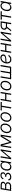

<svg xmlns="http://www.w3.org/2000/svg" viewBox="4556 -5142 598 9751"><g transform="rotate(-90 4855.5 -267.0)"><path d="M32.7 0 121.1 -535.6H334.5Q422.4 -535.6 466.6 -499Q510.7 -462.4 500 -398.4Q492.2 -351.6 460 -322.5Q427.7 -293.5 379.9 -282.7Q411.1 -277.3 435.1 -260Q459 -242.7 470.7 -214.6Q482.4 -186.5 475.6 -147.5Q468.8 -104 441.7 -70.8Q414.6 -37.6 372.6 -18.8Q330.6 0 277.3 0ZM105 -60.1H287.1Q335.4 -60.1 368.9 -84.5Q402.3 -108.9 409.7 -151.9Q417 -195.8 394.5 -222.4Q372.1 -249 325.7 -249H136.2ZM145 -305.2H300.8Q355 -305.2 391.1 -328.9Q427.2 -352.5 434.1 -394.5Q440.4 -434.1 411.6 -454.8Q382.8 -475.6 324.7 -475.6H173.3Z M739.7 6.8Q685.5 6.8 644.8 -11.5Q604 -29.8 584 -62.7Q564 -95.7 570.3 -138.7H635.7Q630.4 -99.1 662.6 -74.2Q694.8 -49.3 748.5 -49.3Q786.6 -49.3 817.4 -62.3Q848.1 -75.2 868.2 -97.7Q888.2 -120.1 892.6 -148.9Q900.4 -194.3 866 -221.9Q831.5 -249.5 767.6 -249.5H739.7L747.6 -300.8H775.4Q831.1 -300.8 871.1 -327.1Q911.1 -353.5 918 -396.5Q924.3 -437.5 898.2 -463.1Q872.1 -488.8 822.3 -488.8Q772.9 -488.8 734.6 -463.9Q696.3 -439 688.5 -397H625.5Q633.3 -440.4 662.8 -473.4Q692.4 -506.3 736.6 -524.9Q780.8 -543.5 831.5 -543.5Q883.3 -543.5 919.4 -524.4Q955.6 -505.4 972.2 -472.4Q988.8 -439.5 981.9 -398.4Q974.1 -352.1 939.2 -320.3Q904.3 -288.6 855.5 -278.3L855 -275.9Q913.1 -265.6 940.4 -230.7Q967.8 -195.8 959.5 -144.5Q952.1 -101.1 921.4 -66.7Q890.6 -32.2 843.5 -12.7Q796.4 6.8 739.7 6.8Z M1248 10.7Q1181.6 10.7 1136.7 -24.2Q1091.8 -59.1 1074 -121.6Q1056.2 -184.1 1069.3 -267.1Q1083.5 -350.1 1122.1 -412.4Q1160.6 -474.6 1217.3 -509Q1273.9 -543.5 1340.3 -543.5Q1386.2 -543.5 1417.2 -527.6Q1448.2 -511.7 1466.1 -486.6Q1483.9 -461.4 1491.7 -433.6H1495.6L1512.7 -535.6H1577.1L1488.8 0H1425.3L1441.4 -100.6H1436Q1418.5 -72.3 1391.8 -46.6Q1365.2 -21 1329.3 -5.1Q1293.5 10.7 1248 10.7ZM1266.6 -48.3Q1318.8 -48.3 1360.8 -76.2Q1402.8 -104 1430.9 -153.6Q1459 -203.1 1469.7 -267.6Q1480.5 -332 1468.8 -381.1Q1457 -430.2 1424.3 -457.5Q1391.6 -484.9 1339.4 -484.9Q1287.1 -484.9 1244.9 -457Q1202.6 -429.2 1174.3 -380.4Q1146 -331.5 1135.3 -267.6Q1125 -203.6 1136.7 -154.1Q1148.4 -104.5 1181.4 -76.4Q1214.4 -48.3 1266.6 -48.3Z M2057.6 0H1992.2L2062.5 -423.8H2058.6L1705.1 0H1642.6L1731 -535.6H1796.4L1726.1 -111.3H1729.5L2084.5 -535.6H2146.5Z M2211.4 0 2299.8 -535.6H2395L2490.2 -194.3Q2496.1 -173.3 2500.2 -154.1Q2504.4 -134.8 2507.8 -116.9Q2511.2 -99.1 2514.4 -82Q2517.6 -64.9 2520 -47.9H2507.3Q2516.1 -65.4 2524.7 -82.5Q2533.2 -99.6 2542.5 -117.7Q2551.8 -135.7 2562.3 -154.8Q2572.8 -173.8 2585 -194.3L2792.5 -535.6H2893.6L2804.7 0H2739.7L2792 -316.4Q2795.9 -340.8 2800 -364.7Q2804.2 -388.7 2808.3 -411.6Q2812.5 -434.6 2816.7 -457.5Q2820.8 -480.5 2824.7 -502.9H2834Q2817.4 -470.2 2801.8 -440.7Q2786.1 -411.1 2769.3 -381.3Q2752.4 -351.6 2731.4 -316.9L2537.1 0H2478.5L2387.7 -316.9Q2378.4 -351.6 2371.3 -381.1Q2364.3 -410.6 2358.6 -440.2Q2353 -469.7 2347.2 -502.9H2357.4Q2353.5 -479.5 2350.3 -456.8Q2347.2 -434.1 2343.8 -411.6Q2340.3 -389.2 2336.4 -365.5Q2332.5 -341.8 2328.6 -316.4L2275.9 0Z M3171.4 11.2Q3108.9 11.2 3063.7 -16.4Q3018.6 -43.9 2993.9 -93.3Q2969.2 -142.6 2969.2 -208Q2969.2 -271.5 2989.5 -331.3Q3009.8 -391.1 3047.6 -439.2Q3085.4 -487.3 3138.2 -515.6Q3190.9 -543.9 3255.4 -543.9Q3317.9 -543.9 3363 -516.6Q3408.2 -489.3 3432.6 -439.7Q3457 -390.1 3457 -324.2Q3457 -260.3 3436.8 -200.4Q3416.5 -140.6 3378.7 -92.8Q3340.8 -44.9 3288.3 -16.8Q3235.8 11.2 3171.4 11.2ZM3172.9 -47.9Q3224.1 -47.9 3264.9 -72.3Q3305.7 -96.7 3334 -136.7Q3362.3 -176.8 3377.2 -225.6Q3392.1 -274.4 3392.1 -323.2Q3392.1 -371.1 3376.5 -407.5Q3360.8 -443.8 3330.1 -464.4Q3299.3 -484.9 3253.4 -484.9Q3203.1 -484.9 3162.8 -460.9Q3122.6 -437 3093.8 -397Q3064.9 -356.9 3049.8 -307.9Q3034.7 -258.8 3034.7 -208.5Q3034.7 -137.7 3069.6 -92.8Q3104.5 -47.9 3172.9 -47.9Z M3746.1 11.2Q3683.6 11.2 3638.4 -16.4Q3593.3 -43.9 3568.6 -93.3Q3543.9 -142.6 3543.9 -208Q3543.9 -271.5 3564.2 -331.3Q3584.5 -391.1 3622.3 -439.2Q3660.2 -487.3 3712.9 -515.6Q3765.6 -543.9 3830.1 -543.9Q3892.6 -543.9 3937.7 -516.6Q3982.9 -489.3 4007.3 -439.7Q4031.7 -390.1 4031.7 -324.2Q4031.7 -260.3 4011.5 -200.4Q3991.2 -140.6 3953.4 -92.8Q3915.5 -44.9 3863 -16.8Q3810.5 11.2 3746.1 11.2ZM3747.6 -47.9Q3798.8 -47.9 3839.6 -72.3Q3880.4 -96.7 3908.7 -136.7Q3937 -176.8 3951.9 -225.6Q3966.8 -274.4 3966.8 -323.2Q3966.8 -371.1 3951.2 -407.5Q3935.5 -443.8 3904.8 -464.4Q3874 -484.9 3828.1 -484.9Q3777.8 -484.9 3737.5 -460.9Q3697.3 -437 3668.5 -397Q3639.6 -356.9 3624.5 -307.9Q3609.4 -258.8 3609.4 -208.5Q3609.4 -137.7 3644.3 -92.8Q3679.2 -47.9 3747.6 -47.9Z M4220.2 0 4298.8 -475.1H4117.2L4127.4 -535.6H4554.7L4544.9 -475.1H4363.8L4285.2 0Z M4976.1 -304.7 4965.8 -243.7H4646L4656.2 -304.7ZM4710.9 -535.6 4622.1 0H4557.1L4645.5 -535.6ZM5063 -535.6 4974.1 0H4909.2L4998 -535.6Z M5340.3 11.2Q5277.8 11.2 5232.7 -16.4Q5187.5 -43.9 5162.8 -93.3Q5138.2 -142.6 5138.2 -208Q5138.2 -271.5 5158.4 -331.3Q5178.7 -391.1 5216.6 -439.2Q5254.4 -487.3 5307.1 -515.6Q5359.9 -543.9 5424.3 -543.9Q5486.8 -543.9 5532 -516.6Q5577.1 -489.3 5601.6 -439.7Q5626 -390.1 5626 -324.2Q5626 -260.3 5605.7 -200.4Q5585.4 -140.6 5547.6 -92.8Q5509.8 -44.9 5457.3 -16.8Q5404.8 11.2 5340.3 11.2ZM5341.8 -47.9Q5393.1 -47.9 5433.8 -72.3Q5474.6 -96.7 5502.9 -136.7Q5531.2 -176.8 5546.1 -225.6Q5561 -274.4 5561 -323.2Q5561 -371.1 5545.4 -407.5Q5529.8 -443.8 5499 -464.4Q5468.3 -484.9 5422.4 -484.9Q5372.1 -484.9 5331.8 -460.9Q5291.5 -437 5262.7 -397Q5233.9 -356.9 5218.8 -307.9Q5203.6 -258.8 5203.6 -208.5Q5203.6 -137.7 5238.5 -92.8Q5273.4 -47.9 5341.8 -47.9Z M5791 -535.6H5856.4L5777.3 -61H5999.5L6078.1 -535.6H6143.1L6064.5 -61H6286.6L6365.2 -535.6H6430.2L6341.3 0H5702.6Z M6710.4 10.3Q6648.4 10.3 6602.5 -15.1Q6556.6 -40.5 6531.5 -88.9Q6506.3 -137.2 6506.3 -205.6Q6506.3 -277.3 6528.3 -339.4Q6550.3 -401.4 6590.1 -447.8Q6629.9 -494.1 6683.1 -520.3Q6736.3 -546.4 6798.3 -546.4Q6850.6 -546.4 6888.2 -528.6Q6925.8 -510.7 6946.3 -478.5Q6966.8 -446.3 6966.8 -402.3Q6966.8 -353 6940.4 -321Q6914.1 -289.1 6862.3 -271Q6810.5 -252.9 6733.2 -245.4Q6655.8 -237.8 6553.2 -237.8L6561 -290.5Q6650.9 -290.5 6715.3 -294.9Q6779.8 -299.3 6821 -311.5Q6862.3 -323.7 6881.8 -345.7Q6901.4 -367.7 6901.4 -402.3Q6901.4 -441.4 6873 -464.4Q6844.7 -487.3 6793 -487.3Q6737.3 -487.3 6695.6 -462.6Q6653.8 -438 6625.7 -397Q6597.7 -356 6583.7 -305.9Q6569.8 -255.9 6569.8 -204.6Q6569.8 -160.2 6585 -124.8Q6600.1 -89.4 6632.1 -68.8Q6664.1 -48.3 6713.9 -48.3Q6770 -48.3 6814.7 -74.2Q6859.4 -100.1 6883.3 -142.6L6944.3 -129.4Q6913.6 -66.4 6851.3 -28.1Q6789.1 10.3 6710.4 10.3Z M7464.4 -304.7 7454.1 -243.7H7134.3L7144.5 -304.7ZM7199.2 -535.6 7110.4 0H7045.4L7133.8 -535.6ZM7551.3 -535.6 7462.4 0H7397.5L7486.3 -535.6Z M8031.2 0H7965.8L8036.1 -423.8H8032.2L7678.7 0H7616.2L7704.6 -535.6H7770L7699.7 -111.3H7703.1L8058.1 -535.6H8120.1Z M8563.5 0H8498.5L8577.6 -478H8439.9Q8371.6 -478 8332 -450.2Q8292.5 -422.4 8283.7 -371.1Q8275.4 -320.8 8305.7 -293.2Q8335.9 -265.6 8404.3 -265.6H8570.8L8561.5 -210H8391.1Q8295.4 -210 8251.2 -253.7Q8207 -297.4 8219.2 -371.1Q8227.5 -420.9 8256.6 -458Q8285.6 -495.1 8333.3 -515.4Q8380.9 -535.6 8444.3 -535.6H8652.3ZM8207 0H8132.3L8324.7 -242.2H8397.5Z M8829.1 0 8907.7 -475.1H8726.1L8736.3 -535.6H9163.6L9153.8 -475.1H8972.7L8894 0Z M9349.6 10.7Q9283.2 10.7 9238.3 -24.2Q9193.4 -59.1 9175.5 -121.6Q9157.7 -184.1 9170.9 -267.1Q9185.1 -350.1 9223.6 -412.4Q9262.2 -474.6 9318.8 -509Q9375.5 -543.5 9441.9 -543.5Q9487.8 -543.5 9518.8 -527.6Q9549.8 -511.7 9567.6 -486.6Q9585.4 -461.4 9593.3 -433.6H9597.2L9614.3 -535.6H9678.7L9590.3 0H9526.9L9543 -100.6H9537.6Q9520 -72.3 9493.4 -46.6Q9466.8 -21 9430.9 -5.1Q9395 10.7 9349.6 10.7ZM9368.2 -48.3Q9420.4 -48.3 9462.4 -76.2Q9504.4 -104 9532.5 -153.6Q9560.5 -203.1 9571.3 -267.6Q9582 -332 9570.3 -381.1Q9558.6 -430.2 9525.9 -457.5Q9493.2 -484.9 9440.9 -484.9Q9388.7 -484.9 9346.4 -457Q9304.2 -429.2 9275.9 -380.4Q9247.6 -331.5 9236.8 -267.6Q9226.6 -203.6 9238.3 -154.1Q9250 -104.5 9283 -76.4Q9315.9 -48.3 9368.2 -48.3Z"/></g></svg>

Font: Inter 20pt Light
Style: Italic
Weight: 300
Italic angle: -9.3988°
Version: Version 4.001;git-66647c0bb